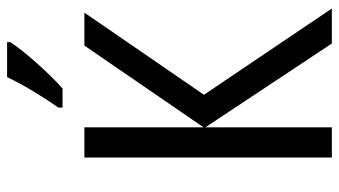

<svg xmlns="http://www.w3.org/2000/svg" viewBox="-232 -746 977 554"><g transform="rotate(-90 257.0 -468.5)"><path d="M312 -937Q296 -903 272 -863Q248 -823 224 -789V-777H279Q310 -804 352 -851Q394 -898 413 -928V-937ZM261 -369 498 -714H403L167 -370V-714H80V0H167V-365L409 0H510Z"/></g></svg>

Font: Noto Sans Display SemiCondensed
Style: Regular
Weight: 400
Width: 4
Designer: Monotype Design team
Foundry: Monotype Imaging Inc.
Version: 1.000